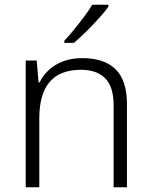

<svg xmlns="http://www.w3.org/2000/svg" viewBox="-20 -786 636 806"><path d="M326 -542Q417 -542 465 -495.5Q513 -449 513 -348V0H457V-344Q457 -421 422 -457Q387 -493 320 -493Q232 -493 188.5 -442Q145 -391 145 -290V0H88V-532H134L142 -440H146Q161 -470 186 -493Q211 -516 246 -529Q281 -542 326 -542ZM435 -758Q424 -742 407 -722.5Q390 -703 370 -682Q350 -661 329.5 -641.5Q309 -622 290 -606H250V-615Q269 -635 291 -662Q313 -689 334 -717Q355 -745 367 -766H435Z"/></svg>

Font: Noto Sans Khmer Light
Style: Regular
Weight: 300
Version: Version 2.003